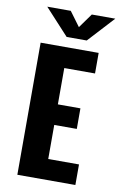

<svg xmlns="http://www.w3.org/2000/svg" viewBox="-97 -946 644 1002"><g transform="rotate(10 225.0 -445.5)"><path d="M430.5 -891 303.5 -753H197L70 -891H194.5L251 -814.5L306 -891ZM376 -591H213V-398.5H332.5V-289.5H213V-109H376V0H68.5V-700H376Z"/></g></svg>

Font: League Mono Condensed
Style: Bold
Weight: 700
Width: 1
Designer: Tyler Finck
Foundry: The League of Moveable Type / Tyler Finck
Version: Version 2.210